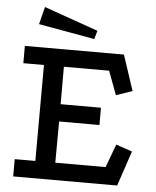

<svg xmlns="http://www.w3.org/2000/svg" viewBox="-54 -817 701 863"><g transform="rotate(5 296.5 -385.5)"><path d="M39 -589H486L539 -429L466 -404L426 -511H222V-342H404V-264H222L221 -78H448L487 -183L560 -158L507 0H38V-78H131L132 -511H39ZM114 -771 358 -685 347 -647 94 -692Z"/></g></svg>

Font: Podkova Medium
Style: Regular
Weight: 500
Designer: Ilya Yudin
Foundry: Cyreal (www.cyreal.org)
Version: Version 2.103